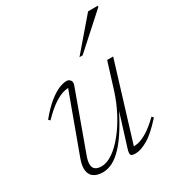

<svg xmlns="http://www.w3.org/2000/svg" viewBox="-166 -782 828 898"><g transform="rotate(-30 248.0 -333.5)"><path d="M283.5 -30.5 348 -237.5 355.5 -239.5Q322.5 -170.5 292.8 -122.8Q263 -75 235.2 -45.8Q207.5 -16.5 181.2 -3.2Q155 10 128.5 10Q95 10 76.8 -5.5Q58.5 -21 58.5 -50Q58.5 -61 61.2 -74Q64 -87 70.5 -104.5L188 -424.5L199.5 -413Q183 -415 160.2 -409.5Q137.5 -404 107.2 -384.2Q77 -364.5 36.5 -323L28.5 -331.5Q65.5 -376.5 96.5 -401.2Q127.5 -426 151.8 -435.8Q176 -445.5 193 -445.5Q206 -445.5 213.5 -435.2Q221 -425 213.5 -406L103 -102Q97 -86.5 94.5 -75.2Q92 -64 92 -55.5Q92 -35.5 103.5 -26.5Q115 -17.5 136.5 -17.5Q167 -17.5 199.5 -40.2Q232 -63 263.2 -102Q294.5 -141 320.5 -190.8Q346.5 -240.5 363.5 -294L407.5 -435.5H440L310 -11L298.5 -23.5Q314.5 -21.5 335.8 -25.5Q357 -29.5 386 -46.8Q415 -64 454.5 -102L462.5 -93.5Q410.5 -35 371.8 -12.5Q333 10 305 10Q283 10 279.5 1.8Q276 -6.5 283.5 -30.5ZM302 -511.5 444 -677H496.5L495.5 -670.5L319 -511.5Z"/></g></svg>

Font: Newsreader 24pt ExtraLight
Style: Italic
Weight: 250
Italic angle: -17°
Designer: Hugues Gentile
Foundry: Production Type
Version: Version 1.003